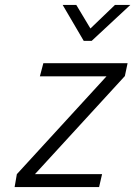

<svg xmlns="http://www.w3.org/2000/svg" viewBox="-20 -755 546 775"><path d="M410 -447 48 -52 39 0H380L392 -52H121L484 -448L495 -500H155L141 -447ZM506 -735H444L345 -640L288 -735H233L318 -590H350Z"/></svg>

Font: RazerF5 Light
Style: Italic
Weight: 300
Foundry: Razer Inc.
Version: Version 2